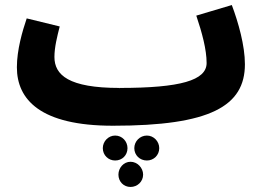

<svg xmlns="http://www.w3.org/2000/svg" viewBox="-20 -478 1043 762"><path d="M952 -223C952 -297 926 -389 900 -458L759 -416C782 -348 800 -281 800 -228C800 -159 696 -129 455 -129L454 -126V-129C253 -129 196 -180 196 -252C196 -290 207 -334 217 -373L86 -405C69 -355 47 -280 47 -211C47 -83 140 21 428 21L429 20V21C815 21 952 -57 952 -223ZM437 159C465 159 486 138 486 110C486 83 465 60 437 60C410 60 388 83 388 110C388 138 410 159 437 159ZM563 159C590 159 612 138 612 110C612 83 590 60 563 60C535 60 513 83 513 110C513 138 535 159 563 159ZM498 264C525 264 548 243 548 215C548 188 525 164 498 164C471 164 450 188 450 215C450 243 471 264 498 264Z"/></svg>

Font: Noto Sans Arabic UI SemiCondensed Extra
Style: Regular
Weight: 800
Width: 4
Designer: Nadine Chahine - Monotype Design Team
Foundry: Monotype Imaging Inc.
Version: Version 1.900